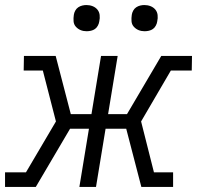

<svg xmlns="http://www.w3.org/2000/svg" viewBox="-29 -742 799 762"><path d="M-9 0V-58H74L193 -260L141 -462H65L66 -520H192L252 -289H334L372 -520H438L400 -289H475L611 -520H733L732 -462H649L531 -260L582 -58H658V0H532L472 -231H390L352 0H286L324 -231H249L113 0ZM545 -618Q532 -618 521 -622.5Q510 -627 502 -636Q494 -645 493 -657.5Q492 -670 494 -683Q495 -691 499.5 -699.5Q504 -708 511.5 -713Q519 -718 527.5 -720Q536 -722 544 -722Q557 -722 568.5 -717.5Q580 -713 587.5 -704Q595 -695 596.5 -682.5Q598 -670 595 -657Q594 -649 589.5 -640.5Q585 -632 578 -627Q571 -622 562 -620Q553 -618 545 -618ZM315 -618Q302 -618 291 -622.5Q280 -627 272 -636Q264 -645 263 -657.5Q262 -670 264 -683Q265 -691 269.5 -699.5Q274 -708 281.5 -713Q289 -718 297.5 -720Q306 -722 314 -722Q327 -722 338.5 -717.5Q350 -713 357.5 -704Q365 -695 366.5 -682.5Q368 -670 365 -657Q364 -649 359.5 -640.5Q355 -632 348 -627Q341 -622 332 -620Q323 -618 315 -618Z"/></svg>

Font: Iosevka Etoile Light
Style: Italic
Weight: 300
Italic angle: -9°
Designer: Belleve Invis
Foundry: Belleve Invis
Version: Version 22.1.2; ttfautohint (v1.8.4)